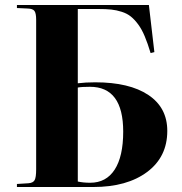

<svg xmlns="http://www.w3.org/2000/svg" viewBox="-20 -750 731 770"><path d="M47.9 0V-12.2L94.2 -15.1Q112.8 -16.6 118.9 -27.6Q125 -38.6 125 -70.8V-670.9Q125 -696.8 118.2 -706.1Q111.3 -715.3 90.8 -715.8L47.9 -717.8V-730H577.1L599.1 -541L584 -537.1Q572.3 -576.2 560.5 -604.2Q548.8 -632.3 534.2 -652.1Q519.5 -671.9 504.6 -683.8Q489.7 -695.8 468.5 -702.6Q447.3 -709.5 426 -711.7Q404.8 -713.9 374 -713.9H292V-416Q322.8 -419.9 361.8 -419.9Q499 -419.9 575 -369.1Q650.9 -318.4 650.9 -225.1Q650.9 -120.6 570.1 -60.3Q489.3 0 354 0ZM341.8 -17.1Q405.8 -17.1 439.9 -69.8Q474.1 -122.6 474.1 -222.2Q474.1 -401.9 340.8 -401.9Q306.2 -401.9 292 -398.9V-22Q314 -17.1 341.8 -17.1Z"/></svg>

Font: Display Regular
Style: Bold
Weight: 700
Designer: Latin by Veronika Burian and Jose Scaglione. Greek by Irene Vlachou. Cyrillic by Vera Evstafieva.
Foundry: TypeTogether
Version: Version 3.002